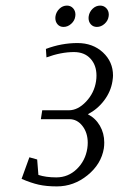

<svg xmlns="http://www.w3.org/2000/svg" viewBox="-20 -666 424 686"><path d="M57.1 -26.9 85 -104 112.8 -96.2 117.2 -41Q144 -32.2 181.2 -32.2Q223.6 -32.2 254.4 -62Q285.2 -91.8 292 -136.2Q293.5 -146.5 293.5 -155.8Q293.5 -191.4 274.7 -215.8Q255.9 -240.2 228 -240.2H126L130.9 -272H226.1Q258.3 -272 287.6 -303Q316.9 -334 323.2 -376Q324.7 -386.2 324.7 -396Q324.7 -433.1 303.2 -456.5Q281.7 -480 244.1 -480Q198.2 -480 146 -460.9L144 -491.2Q199.7 -512.2 256.8 -512.2Q311.5 -512.2 347.7 -478.8Q383.8 -445.3 383.8 -396Q383.8 -389.6 381.8 -376Q376 -338.9 352.3 -307.4Q328.6 -275.9 293.9 -257.8Q321.3 -243.7 336.9 -216.8Q352.5 -189.9 352.5 -156.7Q352.5 -146.5 351.1 -136.2Q341.8 -79.6 292.7 -39.8Q243.7 0 183.1 0Q146 0 118.7 -6.1Q91.3 -12.2 57.1 -26.9ZM177.7 -601.6Q177.7 -606 178.2 -607.9Q180.7 -623.5 192.4 -634.8Q204.1 -646 219.2 -646Q232.4 -646 241 -636.7Q249.5 -627.4 249.5 -613.8Q249.5 -609.9 249 -607.9Q247.1 -592.3 234.6 -581.1Q222.2 -569.8 207 -569.8Q193.8 -569.8 185.8 -578.9Q177.7 -587.9 177.7 -601.6ZM296.4 -601.6Q296.4 -606 296.9 -607.9Q299.3 -623.5 311 -634.8Q322.8 -646 337.9 -646Q351.1 -646 359.9 -636.7Q368.7 -627.4 368.7 -613.8Q368.7 -609.9 368.2 -607.9Q366.2 -592.3 353.8 -581.1Q341.3 -569.8 326.2 -569.8Q313 -569.8 304.7 -578.9Q296.4 -587.9 296.4 -601.6Z"/></svg>

Font: Gawaa
Style: Italic
Weight: 400
Designer: T. Christopher White
Version: Version 1.0